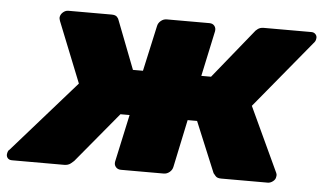

<svg xmlns="http://www.w3.org/2000/svg" viewBox="-60 -585 1093 649"><g transform="rotate(5 486.0 -260.0)"><path d="M1 0Q-9 0 -14 -6.5Q-19 -13 -17 -22Q-16 -27 -14.5 -30Q-13 -33 -10 -35L204 -278L122 -483Q121 -486 120 -490Q119 -494 120 -498Q122 -507 130 -513.5Q138 -520 147 -520H294Q307 -520 312.5 -514Q318 -508 319 -503L382 -340H416L450 -494Q452 -505 461 -512.5Q470 -520 481 -520H626Q637 -520 643 -512.5Q649 -505 647 -494L614 -340H647L779 -503Q782 -508 790 -514Q798 -520 810 -520H972Q981 -520 986.5 -513.5Q992 -507 990 -498Q989 -490 982 -483L793 -254L895 -35Q896 -33 896.5 -30Q897 -27 896 -22Q895 -13 886.5 -6.5Q878 0 869 0H711Q697 0 691.5 -7Q686 -14 684 -16L613 -187H581L547 -26Q545 -15 536 -7.5Q527 0 516 0H371Q360 0 353.5 -7.5Q347 -15 349 -26L384 -187H353L211 -16Q209 -14 200.5 -7Q192 0 178 0Z"/></g></svg>

Font: Rubik Light ExtraBold
Style: Italic
Weight: 800
Italic angle: -12°
Version: Version 2.104